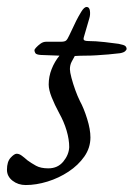

<svg xmlns="http://www.w3.org/2000/svg" viewBox="-35 -518 384 552"><path d="M39 14Q17 14 1 1.5Q-15 -11 -15 -30Q-15 -53 -4.5 -64.5Q6 -76 13 -76Q20 -76 27.5 -70.5Q35 -65 44 -57Q55 -49 68.5 -41.5Q82 -34 104 -34Q131 -34 147 -53.5Q163 -73 164 -95Q164 -117 156.5 -142.5Q149 -168 135 -193Q122 -217 113.5 -238.5Q105 -260 105 -275Q105 -298 113.5 -319.5Q122 -341 136 -358L82 -360Q69 -361 66.5 -365.5Q64 -370 64 -374Q64 -376 69 -381.5Q74 -387 81.5 -392.5Q89 -398 98 -398H140Q151 -398 155 -401.5Q159 -405 164 -416L184 -458Q190 -470 198.5 -484Q207 -498 214 -498Q222 -498 223.5 -487Q225 -476 222 -466L206 -411Q204 -404 207.5 -402Q211 -400 219 -400Q239 -400 266 -397Q293 -394 306 -392Q322 -389 325.5 -385.5Q329 -382 329 -377Q329 -375 325 -371Q321 -367 310 -365Q294 -363 276.5 -361.5Q259 -360 242 -359Q227 -358 211 -358Q195 -358 180 -357Q176 -350 171 -340.5Q166 -331 166 -319Q166 -311 170.5 -294Q175 -277 181.5 -259Q188 -241 195 -227Q206 -207 215.5 -176.5Q225 -146 225 -123Q225 -93 207.5 -68Q190 -43 162 -24.5Q134 -6 101.5 4Q69 14 39 14Z"/></svg>

Font: EB Garamond
Style: Italic
Weight: 400
Italic angle: -17.2°
Designer: Georg Duffner and Octavio Pardo
Foundry: Georg Duffner
Version: Version 1.001